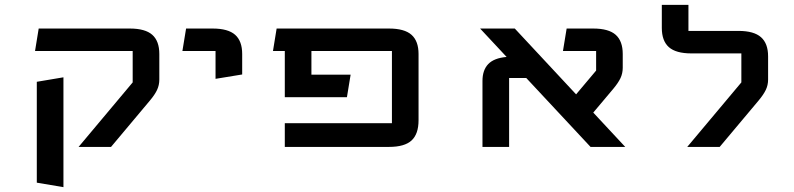

<svg xmlns="http://www.w3.org/2000/svg" viewBox="-20 -606 3276 792"><path d="M304.2 0 527.3 -266.1V-395.5H124.5L139.6 -488.3H515.1Q579.1 -488.3 608.2 -462.4Q637.2 -436.5 637.2 -383.3V-277.8Q637.2 -254.9 627.9 -235.1Q618.7 -215.3 598.1 -190.9L438 0ZM131.8 -268.6 241.7 -287.1V166L131.8 147.5Z M979 -298.8 869.1 -280.8V-395.5H732.4L747.6 -488.3H856.9Q920.9 -488.3 950 -462.4Q979 -436.5 979 -383.3Z M1264.6 -395.5V-297.9H1426.3L1411.1 -205.1H1154.8V-395.5H1106L1121.1 -488.3H1584.5Q1648.4 -488.3 1677.5 -462.4Q1706.5 -436.5 1706.5 -383.3V-109.9Q1706.5 -53.2 1677.7 -26.6Q1648.9 0 1584.5 0H1154.8V-97.7H1596.7V-395.5Z M1960.4 -488.3H2103.5L2356.4 -216.8L2439 -314.9V-395.5H2302.2L2317.4 -488.3H2426.8Q2490.7 -488.3 2519.8 -462.4Q2548.8 -436.5 2548.8 -383.3V-326.7Q2548.8 -303.7 2539.6 -283.9Q2530.3 -264.2 2509.8 -239.7L2427.2 -141.6L2559.1 0H2416L2150.9 -284.2H2080.1V0H1970.2V-272Q1970.2 -316.9 1994.1 -341.8Q2018.1 -366.7 2069.8 -371.1Z M2819.8 -478.5H3026.4Q3089.8 -478.5 3119.1 -452.6Q3148.4 -426.8 3148.4 -373.5V-277.8Q3148.4 -254.9 3138.9 -235.1Q3129.4 -215.3 3108.9 -190.9L2948.7 0H2814.9L3038.1 -266.1V-385.7H2832Q2768.1 -385.7 2739 -411.6Q2710 -437.5 2710 -490.7V-585.9H2819.8Z"/></svg>

Font: Squarish Sans CT
Style: Regular
Weight: 400
Version: Version 0.9